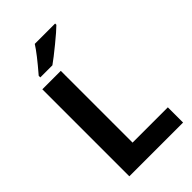

<svg xmlns="http://www.w3.org/2000/svg" viewBox="-275 -1023 1114 1114"><g transform="rotate(-45 282.5 -465.5)"><path d="M89.8 0V-713.9H241.2V-125H530.8V0ZM130.4 -771V-784.2Q214.4 -881.8 245.1 -931.2H412.1V-920.9Q386.7 -895.5 325.4 -845.5Q264.2 -795.4 229.5 -771Z"/></g></svg>

Font: NotoSans-Bold
Style: Bold
Weight: 700
Designer: Monotype Design team
Foundry: Monotype Imaging Inc.
Version: Version 1.04